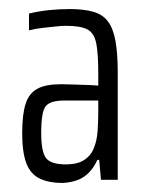

<svg xmlns="http://www.w3.org/2000/svg" viewBox="-20 -716 333 424"><path d="M119 -312Q87 -312 67 -322Q47 -332 38 -356Q29 -380 29 -422Q29 -463 36.5 -486.5Q44 -510 62.5 -520Q81 -530 114 -530Q123 -530 138 -529.5Q153 -529 169 -528.5Q185 -528 197 -527V-554Q197 -598 192.5 -620.5Q188 -643 173 -651Q158 -659 125 -659Q116 -659 103 -657.5Q90 -656 75 -654.5Q60 -653 44 -649V-686Q64 -691 87 -693.5Q110 -696 134 -696Q165 -696 186 -690Q207 -684 218.5 -668.5Q230 -653 235 -625.5Q240 -598 240 -556V-319H203L199 -363H195Q188 -347 177 -335.5Q166 -324 151.5 -318.5Q137 -313 119 -312ZM125 -353Q142 -353 154 -357Q166 -361 175 -370Q184 -379 188 -391Q194 -406 195.5 -426.5Q197 -447 197 -471V-494H122Q91 -494 81 -481.5Q71 -469 71 -423Q71 -380 82 -366.5Q93 -353 125 -353Z"/></svg>

Font: Saira ExtraCondensed Light
Style: Regular
Weight: 300
Width: 2
Designer: Hector Gatti with collaboration of the Omnibus-Type team
Foundry: Omnibus-Type
Version: Version 1.101